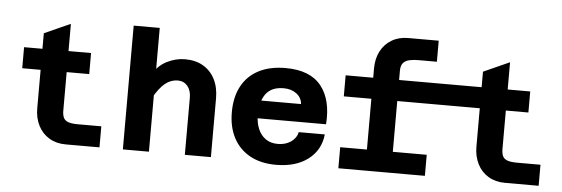

<svg xmlns="http://www.w3.org/2000/svg" viewBox="-51 -972 3353 1145"><g transform="rotate(5 1625.0 -399.0)"><path d="M370 0Q314 0 271.5 -25.5Q229 -51 206 -96.5Q183 -142 183 -200V-649L339 -719V-200Q339 -174 346.5 -157.5Q354 -141 374.5 -133.5Q395 -126 432 -126H573V0ZM73 -430V-556H474V-430Z M1084 0V-342Q1084 -386 1062 -412Q1040 -438 1004 -438Q963 -438 928.5 -410.5Q894 -383 856 -316L834 -447Q872 -513 926 -540.5Q980 -568 1036 -568Q1100 -568 1145.5 -541Q1191 -514 1215.5 -465.5Q1240 -417 1240 -352V0ZM713 0V-741H869V0Z M1630 12Q1540 12 1475.5 -23Q1411 -58 1376 -123Q1341 -188 1341 -278Q1341 -369 1376 -434Q1411 -499 1477.5 -533.5Q1544 -568 1638 -568Q1785 -568 1851.5 -484.5Q1918 -401 1907 -255H1465L1466 -362H1748Q1745 -400 1714 -423.5Q1683 -447 1637 -447Q1565 -447 1531 -402Q1497 -357 1497 -271Q1497 -228 1512 -192Q1527 -156 1556.5 -134.5Q1586 -113 1630 -113Q1677 -113 1709.5 -136Q1742 -159 1749 -194H1905Q1895 -99 1821.5 -43.5Q1748 12 1630 12Z M2163 0V-611Q2163 -670 2186 -714.5Q2209 -759 2251.5 -784.5Q2294 -810 2350 -810H2533V-684H2422Q2394 -684 2370 -679Q2346 -674 2332 -658.5Q2318 -643 2318 -611V0ZM1998 -430V-556H2733V-430ZM2003 0V-126H2521V0ZM2999 0Q2943 0 2900.5 -25.5Q2858 -51 2835 -96.5Q2812 -142 2812 -200V-649L2968 -719V-200Q2968 -174 2975.5 -157.5Q2983 -141 3003.5 -133.5Q3024 -126 3061 -126H3202V0ZM2702 -430V-556H3103V-430Z"/></g></svg>

Font: Azeret Mono Thin
Style: Bold
Weight: 700
Version: Version 1.002